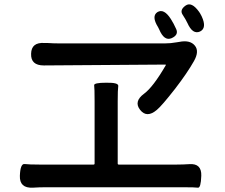

<svg xmlns="http://www.w3.org/2000/svg" viewBox="-20 -870 1040 889"><path d="M132 -1Q70 2 72 -56Q74 -113 94 -110.5Q114 -108 162 -108H413Q418 -108 418 -113V-401Q418 -463 416 -475Q414 -487 472 -487Q530 -488 527.5 -471.5Q525 -455 525 -401V-113Q525 -108 530 -108H799Q828 -108 857 -110Q914 -114 912 -56Q910 1 896.5 -1Q883 -3 828 -3H191Q162 -3 132 -1ZM706 -361Q660 -322 629 -361Q598 -400 647 -436Q689 -467 747 -567Q750 -571 745 -571L183 -567Q122 -567 124 -621Q125 -675 186 -671H198Q227 -669 256 -669H743Q770 -669 797 -674L810 -676Q860 -686 882 -659Q904 -633 878 -587Q847 -532 790 -458Q729 -380 706 -361ZM774 -693Q740 -679 717 -734Q715 -739 712 -744Q680 -795 709 -814Q739 -832 771 -782Q784 -762 796 -735Q808 -708 774 -693ZM906 -724Q872 -709 848 -763Q840 -780 825.5 -802Q811 -824 839 -844Q867 -864 902 -815Q906 -810 914 -794Q939 -740 906 -724Z"/></svg>

Font: Resource Han Rounded TW Medium
Style: Regular
Weight: 500
Designer: Cyano Hao (round all glyphs); Ryoko NISHIZUKA 西塚涼子 (kana, bopomofo & ideographs); Paul D. Hunt (Latin, Greek & Cyrillic)
Foundry: Cyano Hao
Version: 0.990